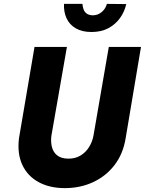

<svg xmlns="http://www.w3.org/2000/svg" viewBox="-20 -942 747 990"><path d="M158 -700 78 -230Q68 -150 95 -92Q122 -34 179 -3Q236 28 314 28Q394 28 460.5 -3Q527 -34 571 -91.5Q615 -149 628 -230L707 -700H541L462 -243Q456 -210 438.5 -182.5Q421 -155 393.5 -139Q366 -123 329 -124Q294 -125 274 -141.5Q254 -158 247.5 -185Q241 -212 245 -242L325 -700ZM310 -922Q308 -881 323 -848Q338 -815 370.5 -796Q403 -777 452 -777Q502 -777 538.5 -796.5Q575 -816 598.5 -848.5Q622 -881 631 -921L531 -922Q527 -906 516.5 -892.5Q506 -879 491 -871Q476 -863 457 -863Q438 -864 427 -872Q416 -880 411 -893.5Q406 -907 405 -922Z"/></svg>

Font: Jost
Style: Bold Italic
Weight: 700
Italic angle: -5°
Version: Version 3.710